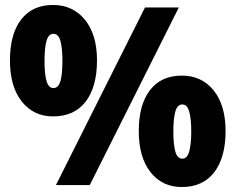

<svg xmlns="http://www.w3.org/2000/svg" viewBox="-20 -744 948 772"><path d="M193 -724Q273 -724 321.5 -664.5Q370 -605 370 -501Q370 -395 324.5 -335.5Q279 -276 193 -276Q115 -276 67.5 -336Q20 -396 20 -501Q20 -607 65 -665.5Q110 -724 193 -724ZM699 -714 341 0H205L563 -714ZM195 -608Q175 -608 167 -579.5Q159 -551 159 -499Q159 -447 167 -418.5Q175 -390 195 -390Q215 -390 223 -418Q231 -446 231 -499Q231 -551 223 -579.5Q215 -608 195 -608ZM711 -440Q791 -440 839 -380.5Q887 -321 887 -217Q887 -111 841.5 -51.5Q796 8 711 8Q632 8 585 -52Q538 -112 538 -217Q538 -323 583 -381.5Q628 -440 711 -440ZM713 -324Q693 -324 685 -295.5Q677 -267 677 -215Q677 -163 685 -134.5Q693 -106 713 -106Q733 -106 741 -135.5Q749 -165 749 -215Q749 -266 741 -295Q733 -324 713 -324Z"/></svg>

Font: Noto Sans Lao SemiCondensed Black
Style: Regular
Weight: 900
Width: 4
Designer: Monotype Design Team
Foundry: Monotype Imaging Inc.
Version: Version 2.003; ttfautohint (v1.8.4.7-5d5b)